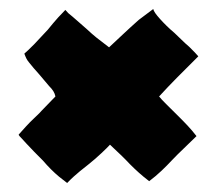

<svg xmlns="http://www.w3.org/2000/svg" viewBox="-20 -530 481 426"><path d="M111 -138 129 -124C149 -145 169 -159 176 -165C194 -179 219 -203 224 -209C239 -195 258 -177 268 -166C282 -152 294 -141 311 -128C331 -143 347 -159 362 -175C377 -191 396 -208 416 -228C403 -245 389 -259 376 -272C353 -295 340 -307 333 -316C346 -330 359 -344 372 -357L420 -405C417 -409 410 -416 400 -426C388 -436 378 -447 367 -457C355 -467 344 -478 335 -488C326 -498 321 -505 320 -510L288 -486C281 -480 275 -474 268 -468C264 -464 243 -445 222 -425C197 -444 189 -450 173 -465C162 -475 151 -484 141 -493C131 -501 131 -501 125 -508C101 -484 89 -467 86 -464C76 -453 66 -443 57 -433C47 -423 39 -415 34 -411C37 -403 39 -398 44 -392C51 -383 58 -375 67 -365C75 -356 81 -348 89 -339C97 -331 101 -325 103 -316C98 -311 75 -287 72 -284C67 -278 61 -273 56 -268C43 -256 31 -242 22 -232C20 -230 23 -229 39 -211C50 -199 62 -187 75 -174C87 -160 99 -148 111 -138Z"/></svg>

Font: Londrina Solid CC
Style: CC
Weight: 400
Designer: Marcelo Magalhaes
Foundry: Tipos Pereira
Version: Version 1.003;FEAKit 1.0